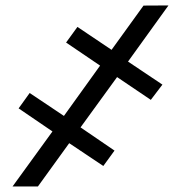

<svg xmlns="http://www.w3.org/2000/svg" viewBox="-20 -675 643 695"><path d="M403.8 -396 271.5 -213.9 394.5 -129.9 354 -74.2 230.5 -156.7 117.2 0H25.4L169.9 -199.2L47.4 -282.7L87.4 -338.4L211.4 -255.4L342.3 -437.5L219.2 -521L260.3 -577.6L383.8 -494.6L499.5 -654.8L589.8 -655.3L443.4 -452.1L567.9 -368.7L525.9 -313.5Z"/></svg>

Font: Roboto ExtraBold
Style: Italic
Weight: 800
Designer: Christian Robertson
Foundry: Google
Version: Version 3.009; 2024